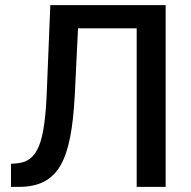

<svg xmlns="http://www.w3.org/2000/svg" viewBox="-20 -731 748 751"><path d="M176.8 -710.9 163.6 -385.3C155.8 -169.4 128.4 -97.7 42.5 -91.8L22.9 -90.3V0H52.2C210.4 0 258.8 -103.5 272.5 -359.4L285.2 -620.1H514.6V0H627.9V-710.9Z"/></svg>

Font: Bert Sans Medium
Style: Regular
Weight: 500
Designer: Christian Robertson (Google), Cristiano Sobral
Foundry: Google, Cristiano Sobral
Version: Version 3.101